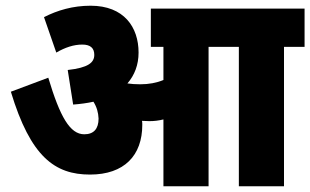

<svg xmlns="http://www.w3.org/2000/svg" viewBox="-20 -652 1086 672"><path d="M478 -215C478 -220 478 -225 477 -229C486 -229 494 -228 503 -228C520 -228 536 -230 552 -234V0H710V-488H816V0H974V-488H1046V-622H508V-488H552V-372C528 -362 501 -357 471 -357C454 -357 439 -358 426 -360C451 -389 465 -425 465 -468C465 -557 414 -632 297 -632C235 -632 181 -616 134 -592L177 -468C208 -486 238 -496 268 -496C296 -496 310 -484 310 -460C310 -433 289 -415 217 -407L236 -286C261 -288 285 -291 307 -296C319 -277 324 -258 325 -237C325 -201 308 -182 275 -182C225 -182 190 -243 149 -380L18 -331C87 -103 172 -41 295 -41C415 -41 478 -108 478 -215Z"/></svg>

Font: Noto Sans Devanagari Condensed Black
Style: Regular
Weight: 900
Width: 3
Designer: Jelle Bosma - Monotype Design Team
Foundry: Monotype Imaging Inc.
Version: Version 2.004